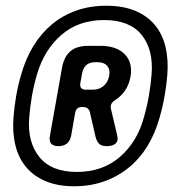

<svg xmlns="http://www.w3.org/2000/svg" viewBox="-20 -760 640 670"><path d="M239 -110Q182 -110 140 -127.5Q98 -145 71.5 -176.5Q45 -208 34 -252Q23 -296 27 -350Q30 -388 36.5 -425.5Q43 -463 54 -500Q69 -554 96 -598.5Q123 -643 160.5 -674.5Q198 -706 246 -723Q294 -740 351 -740Q408 -740 450 -723Q492 -706 519 -674.5Q546 -643 557 -598.5Q568 -554 564 -500Q561 -463 554.5 -425.5Q548 -388 537 -350Q522 -296 495.5 -252Q469 -208 431 -176.5Q393 -145 344.5 -127.5Q296 -110 239 -110ZM109 -500Q98 -463 91.5 -425.5Q85 -388 82 -350Q75 -265 117 -212.5Q159 -160 248 -160Q338 -160 398.5 -212.5Q459 -265 482 -350Q493 -388 499.5 -425.5Q506 -463 509 -500Q516 -586 474.5 -638Q433 -690 343 -690Q254 -690 194 -638Q134 -586 109 -500ZM228.4 -287Q224.7 -268.5 213.6 -259.3Q202.5 -250 184 -250Q165.5 -250 158.1 -259.3Q150.7 -268.5 154.4 -287L196.3 -523Q203.3 -562.2 225.5 -581.1Q247.8 -600 287 -600H331Q387.1 -600 415.6 -570.4Q444 -540.9 435.3 -491.5Q430.3 -465.3 417.4 -445.7Q404.5 -426.1 384.3 -412.1Q371.9 -404.7 368.4 -396.8Q364.8 -388.9 367.5 -378.5L388.7 -289Q394 -269 383.8 -259.5Q373.5 -250 352.2 -250Q334.2 -250 325.9 -258.2Q317.6 -266.3 313.2 -283.3L293.8 -367.8Q291.8 -376.8 286 -381.6Q280.2 -386.5 270.2 -386.5H265.3Q255.3 -386.5 249.8 -381.5Q244.3 -376.5 242.3 -366.5ZM260.4 -470.5Q258.4 -458.4 263.3 -452.7Q268.1 -447 280.2 -447H303.7Q326.2 -447 341.4 -460.1Q356.7 -473.2 361 -495Q365.3 -516.8 354.2 -529.9Q343.1 -543 320.6 -543H312.1Q293 -543 281.7 -533.3Q270.3 -523.6 266.6 -504.5Z"/></svg>

Font: Maple Mono
Style: Italic
Weight: 400
Italic angle: -10°
Monospace: yes
Designer: subframe7536
Version: Version 7.300